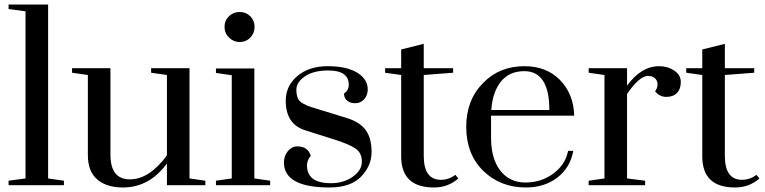

<svg xmlns="http://www.w3.org/2000/svg" viewBox="-20 -820 3387 850"><path d="M18 -780V-800H193V-30L263 -20V0H18V-20L93 -30V-770Z M469 -518V-135Q469 -26 555 -26Q641 -26 719 -132V-488L649 -498V-518H819V-30L889 -20V0H719V-96Q641 10 524 10Q452 10 410.5 -25.5Q369 -61 369 -133V-488L299 -498V-518Z M974 -701Q974 -729 993.5 -748Q1013 -767 1041 -767Q1069 -767 1088 -748Q1107 -729 1107 -701Q1107 -673 1088 -653.5Q1069 -634 1041.5 -634Q1014 -634 994 -653.5Q974 -673 974 -701ZM936 -497V-517H1106V-30L1176 -20V0H936V-20L1006 -30V-487Z M1439 10Q1237 10 1237 -101Q1237 -130 1254.5 -151Q1272 -172 1296 -172Q1343 -172 1356 -130Q1339 -111 1339 -88Q1339 -49 1365 -29Q1391 -9 1446 -9Q1501 -9 1541.5 -37.5Q1582 -66 1582 -104.5Q1582 -143 1554.5 -162Q1527 -181 1464 -201L1335 -242Q1245 -268 1245 -374Q1245 -440 1296.5 -483.5Q1348 -527 1431 -527Q1514 -527 1561 -498.5Q1608 -470 1608 -424Q1608 -398 1592 -380.5Q1576 -363 1553 -363Q1530 -363 1516.5 -374.5Q1503 -386 1503 -406Q1524 -420 1524 -445Q1524 -508 1433 -508Q1368 -508 1330 -482Q1292 -456 1292 -422.5Q1292 -389 1305.5 -374Q1319 -359 1358 -346L1517 -297Q1574 -279 1599.5 -243.5Q1625 -208 1625 -147Q1625 -86 1578.5 -38Q1532 10 1439 10Z M1986 -518V-498L1856 -488V-130Q1856 -24 1932 -24Q1967 -24 1996 -46L2009 -30Q1964 10 1901 10Q1756 10 1756 -128V-488L1685 -498V-518H1756V-601L1856 -626V-518Z M2306 -12Q2342 -12 2373.5 -22.5Q2405 -33 2430 -52Q2483 -91 2495 -152H2518Q2504 -77 2447 -33.5Q2390 10 2308 10Q2195 10 2119 -64Q2044 -138 2044 -259Q2044 -377 2119 -453Q2191 -527 2302 -527Q2399 -527 2459 -466Q2520 -403 2522 -308H2154V-209Q2154 -120 2193 -67Q2235 -12 2306 -12ZM2301 -505Q2234 -505 2197 -458Q2160 -411 2155 -333H2412Q2412 -505 2301 -505Z M2586 0V-20L2656 -30V-488L2586 -498V-518H2756V-441Q2819 -527 2898 -527Q2936 -527 2965 -507.5Q2994 -488 2994 -457Q2994 -426 2977 -408.5Q2960 -391 2930 -391Q2900 -391 2880 -416Q2891 -430 2891 -446.5Q2891 -463 2879.5 -473.5Q2868 -484 2849 -484Q2811 -484 2756 -404V-30L2836 -20V0Z M3319 -518V-498L3189 -488V-130Q3189 -24 3265 -24Q3300 -24 3329 -46L3342 -30Q3297 10 3234 10Q3089 10 3089 -128V-488L3018 -498V-518H3089V-601L3189 -626V-518Z"/></svg>

Font: Prata
Style: Regular
Weight: 400
Designer: Cyreal (www.cyreal.org)
Foundry: Cyreal (www.cyreal.org)
Version: Version 1.010